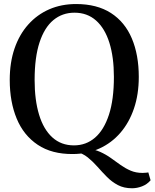

<svg xmlns="http://www.w3.org/2000/svg" viewBox="-20 -772 786 976"><path d="M651.5 185Q610 185 579.2 168.8Q548.5 152.5 523.8 127.5Q499 102.5 475.8 76Q452.5 49.5 426.2 28.2Q400 7 366 -0.5L420 -17Q459 -13.5 489 0Q519 13.5 544 31.5Q569 49.5 593.2 66.8Q617.5 84 644.2 95.5Q671 107 704.5 107Q716 107 722.5 106Q729 105 734 104.5L745.5 144.5Q727.5 165.5 702 175.2Q676.5 185 651.5 185ZM351 11Q243.5 12 171.8 -36Q100 -84 64.8 -169.2Q29.5 -254.5 29.5 -365.5Q29.5 -454.5 54 -525.8Q78.5 -597 123.8 -647.5Q169 -698 230.5 -724.8Q292 -751.5 366.5 -751.5Q473 -751.5 544 -705.8Q615 -660 650.2 -576.5Q685.5 -493 685.5 -381Q685.5 -292.5 661 -220.5Q636.5 -148.5 592 -97Q547.5 -45.5 486.2 -17.5Q425 10.5 351 11ZM356 -33Q417.5 -33 463 -72.2Q508.5 -111.5 533.8 -188.8Q559 -266 559 -381Q559 -481.5 536 -554.8Q513 -628 468.2 -667.8Q423.5 -707.5 358.5 -707.5Q297 -707.5 251.5 -670Q206 -632.5 181 -556.5Q156 -480.5 156 -365.5Q156 -263 178.8 -188.5Q201.5 -114 246.2 -73.5Q291 -33 356 -33Z"/></svg>

Font: Merriweather 60pt Medium
Style: Regular
Weight: 500
Version: Version 2.100